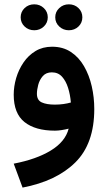

<svg xmlns="http://www.w3.org/2000/svg" viewBox="-20 -604 499 889"><path d="M235.8 -523.9Q235.8 -549.3 254.4 -566.7Q272.9 -584 298.8 -584Q325.2 -584 343.3 -566.7Q361.3 -549.3 361.3 -523.9Q361.3 -498.5 343.3 -481.2Q325.2 -463.9 298.8 -463.9Q272.9 -463.9 254.4 -481.2Q235.8 -498.5 235.8 -523.9ZM75.7 -523.9Q75.7 -549.3 94 -566.7Q112.3 -584 138.7 -584Q164.6 -584 182.9 -566.7Q201.2 -549.3 201.2 -523.9Q201.2 -498.5 182.9 -481.2Q164.6 -463.9 138.7 -463.9Q112.3 -463.9 94 -481.2Q75.7 -498.5 75.7 -523.9ZM416.5 -99.1Q416.5 61 329.1 147.7Q241.7 234.4 84.5 264.6L43.5 153.8Q147.9 133.8 215.1 93Q282.2 52.2 297.9 -8.3Q282.7 -4.4 265.6 -1.7Q248.5 1 234.4 1Q143.6 1 93.5 -38.8Q43.5 -78.6 43.5 -165.5Q43.5 -203.6 54.9 -242.7Q66.4 -281.7 88.9 -314.7Q111.3 -347.7 144.5 -367.7Q177.7 -387.7 221.2 -387.7Q271.5 -387.7 308.3 -363.3Q345.2 -338.9 369.1 -297.4Q393.1 -255.9 404.8 -204.6Q416.5 -153.3 416.5 -99.1ZM233.9 -119.6Q254.9 -119.6 273.9 -122.3Q293 -125 308.1 -129.4Q305.2 -165.5 295.2 -197.3Q285.2 -229 267.1 -249Q249 -269 220.2 -269Q193.4 -269 178.2 -251.7Q163.1 -234.4 157 -211.2Q150.9 -188 150.9 -169.9Q150.9 -140.1 173.3 -129.9Q195.8 -119.6 233.9 -119.6Z"/></svg>

Font: Vazirmatn RD FD SemiBold
Style: Regular
Weight: 600
Designer: Saber Rastikerdar
Foundry: Saber Rastikerdar
Version: Version 33.003